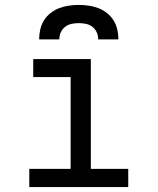

<svg xmlns="http://www.w3.org/2000/svg" viewBox="-20 -760 640 780"><path d="M99 0V-74H267V-447H115V-520H349V-74H501V0ZM139 -600Q139 -620 143.5 -640Q148 -660 158.5 -677Q169 -694 185.5 -707Q202 -720 220.5 -727Q239 -734 259.5 -737Q280 -740 300 -740Q320 -740 340.5 -737Q361 -734 379.5 -727Q398 -720 414.5 -707Q431 -694 441.5 -677Q452 -660 456.5 -640Q461 -620 461 -600H379Q379 -615 373 -628.5Q367 -642 355.5 -651Q344 -660 329.5 -663Q315 -666 300 -666Q285 -666 270.5 -663Q256 -660 244.5 -651Q233 -642 227 -628.5Q221 -615 221 -600Z"/></svg>

Font: Bmono
Style: Regular
Weight: 400
Monospace: yes
Designer: Belleve Invis
Foundry: Belleve Invis
Version: Version 11.2.2; ttfautohint (v1.8.2)